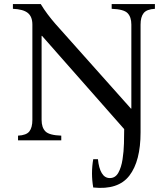

<svg xmlns="http://www.w3.org/2000/svg" viewBox="-20 -685 818 937"><path d="M525 -642V-665H736V-642Q696 -640 681 -621Q666 -602 666 -565V-39Q666 101 611.5 172Q557 243 435 230Q423 161 435 92H458Q462 135 476.5 159.5Q491 184 516 184Q543 184 557.5 158Q572 132 578 93Q584 54 585 14.5Q586 -25 586 -52V-55L185 -510H183V-100Q183 -63 201.5 -44Q220 -25 279 -23V0H68V-23Q109 -25 123.5 -44Q138 -63 138 -100V-565Q138 -604 115.5 -622Q93 -640 43 -642V-665H179Q194 -640 212 -616Q230 -592 250 -569L619 -155H621V-565Q621 -602 602.5 -621Q584 -640 525 -642Z"/></svg>

Font: Bona Nova SC
Style: Regular
Weight: 400
Designer: Mateusz Machalski
Foundry: Capitalics
Version: Version 4.001; ttfautohint (v1.8.4.7-5d5b)